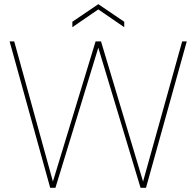

<svg xmlns="http://www.w3.org/2000/svg" viewBox="-20 -898 939 918"><path d="M220 0 26 -700H48L233 -30L437 -700H463L664 -30L851 -700H873L678 0H652L450 -670L245 0ZM326 -768V-794L450 -878L574 -794V-768L450 -853Z"/></svg>

Font: DM Sans 17pt Thin
Style: Regular
Weight: 250
Version: Version 4.004;gftools[0.9.30]